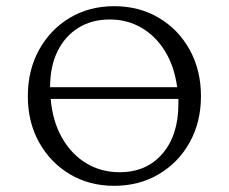

<svg xmlns="http://www.w3.org/2000/svg" viewBox="-20 -591 740 621"><path d="M349 10Q269 10 206 -27.5Q143 -65 106.5 -130.5Q70 -196 70 -280Q70 -364 106.5 -430Q143 -496 206 -533.5Q269 -571 349 -571Q430 -571 493.5 -533.5Q557 -496 593.5 -430Q630 -364 630 -280Q630 -196 593.5 -130.5Q557 -65 493.5 -27.5Q430 10 349 10ZM335 -528Q277 -528 233.5 -501Q190 -474 166 -425Q142 -376 142 -309H553Q544 -376 514 -425Q484 -474 438 -501Q392 -528 335 -528ZM367 -34Q454 -34 505.5 -94Q557 -154 557 -255Q557 -263 557 -271H144Q150 -199 180.5 -145.5Q211 -92 259 -63Q307 -34 367 -34Z"/></svg>

Font: Spectral SC Light
Style: Regular
Weight: 300
Designer: Jean-Baptiste Levee
Foundry: Production Type
Version: Version 2.001